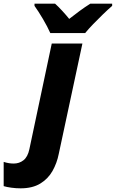

<svg xmlns="http://www.w3.org/2000/svg" viewBox="-148 -786 631 1046"><path d="M-36 240Q-61 240 -86.5 236.5Q-112 233 -128 228V96Q-112 101 -99 103Q-86 105 -73 105Q-43 105 -20 87Q3 69 12 27L134 -549H301L172 53Q162 103 138 145.5Q114 188 71.5 214Q29 240 -36 240ZM126 -606Q111 -640 86 -682.5Q61 -725 40 -754V-766H152Q169 -751 191.5 -726.5Q214 -702 229 -683Q258 -706 286 -726.5Q314 -747 344 -766H463V-754Q441 -735 413.5 -708.5Q386 -682 360 -655Q334 -628 316 -606Z"/></svg>

Font: Noto Sans ExtraBold
Style: Italic
Weight: 800
Italic angle: -12°
Designer: Monotype Design Team
Foundry: Monotype Imaging Inc.
Version: Version 2.013; ttfautohint (v1.8.4.7-5d5b)